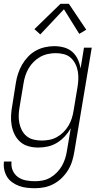

<svg xmlns="http://www.w3.org/2000/svg" viewBox="-24 -772 544 1015"><path d="M161 223Q139 223 117.5 220.5Q96 218 77 211Q58 204 41 192Q24 180 13.5 163Q3 146 -1.5 125Q-6 104 -3 82H37Q34 107 43 128.5Q52 150 70.5 163.5Q89 177 112.5 181.5Q136 186 161 186Q181 186 202 182Q223 178 242 167Q261 156 277 139.5Q293 123 303.5 104.5Q314 86 320.5 65.5Q327 45 330 24L350 -94Q337 -71 318.5 -51Q300 -31 277 -17Q254 -3 228.5 2.5Q203 8 178 8Q151 8 126 1Q101 -6 82.5 -22.5Q64 -39 53 -61.5Q42 -84 37.5 -109.5Q33 -135 34.5 -162Q36 -189 41 -215L60 -335Q64 -360 72 -384Q80 -408 93 -430.5Q106 -453 124.5 -472.5Q143 -492 166 -504.5Q189 -517 214 -522.5Q239 -528 263 -528Q290 -528 315 -521Q340 -514 358.5 -497.5Q377 -481 387.5 -458Q398 -435 402 -410L420 -520H461L369 30Q365 55 357.5 79.5Q350 104 336 127Q322 150 302.5 169Q283 188 259.5 200.5Q236 213 211 218Q186 223 161 223ZM197 -29Q217 -29 237.5 -33Q258 -37 277 -47.5Q296 -58 311.5 -73.5Q327 -89 338 -107.5Q349 -126 355.5 -146.5Q362 -167 365 -187Q370 -217 375 -247Q380 -277 385 -307Q389 -329 390 -351Q391 -373 387.5 -394Q384 -415 374.5 -434Q365 -453 350 -466.5Q335 -480 314 -485.5Q293 -491 271 -491Q250 -491 229 -486.5Q208 -482 189 -471.5Q170 -461 154 -445Q138 -429 127 -410Q116 -391 109.5 -370.5Q103 -350 100 -329L80 -209Q76 -187 75 -165.5Q74 -144 78 -123Q82 -102 91.5 -83.5Q101 -65 117 -52Q133 -39 154 -34Q175 -29 197 -29ZM189 -590 158 -618 296 -752H340L432 -615L395 -593L314 -723Z"/></svg>

Font: Iosevka SS04 XLt Obl
Style: Regular
Weight: 200
Italic angle: -9°
Monospace: yes
Designer: Belleve Invis
Foundry: Belleve Invis
Version: Version 19.0.0; ttfautohint (v1.8.4)